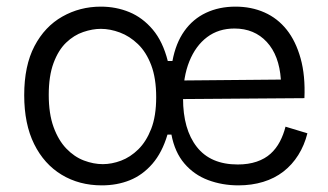

<svg xmlns="http://www.w3.org/2000/svg" viewBox="-20 -547 990 579"><path d="M287 12Q219 12 166 -20Q113 -52 83 -112.5Q53 -173 53 -260Q53 -349 84 -408Q115 -467 168 -497Q221 -527 284 -527Q330 -527 370 -510.5Q410 -494 440.5 -458Q471 -422 486 -363H500Q510 -417 536 -453.5Q562 -490 601.5 -508.5Q641 -527 690 -527Q738 -527 777.5 -509.5Q817 -492 844.5 -457.5Q872 -423 886.5 -371Q901 -319 898 -251L494 -248V-304L827 -307Q822 -380 784.5 -420.5Q747 -461 687 -461Q639 -461 604.5 -435Q570 -409 551 -362Q532 -315 532 -250Q532 -157 573.5 -104Q615 -51 697 -51Q729 -51 754 -59.5Q779 -68 796 -83.5Q813 -99 824 -120Q835 -141 841 -165L907 -145Q898 -109 879.5 -79.5Q861 -50 834.5 -29.5Q808 -9 773.5 1.5Q739 12 699 12Q650 12 607.5 -4Q565 -20 536 -54Q507 -88 497 -141H485Q469 -87 439.5 -53Q410 -19 371.5 -3.5Q333 12 287 12ZM290 -52Q317 -52 345 -62.5Q373 -73 397 -96.5Q421 -120 436 -158.5Q451 -197 451 -254Q451 -311 436 -350.5Q421 -390 396 -414Q371 -438 341.5 -449Q312 -460 284 -460Q259 -460 231 -450.5Q203 -441 179.5 -418.5Q156 -396 141.5 -357Q127 -318 127 -261Q127 -204 141.5 -164Q156 -124 180 -99Q204 -74 233 -63Q262 -52 290 -52Z"/></svg>

Font: Bricolage Grotesque 24pt Light
Style: Regular
Weight: 300
Designer: Mathieu Triay
Foundry: Atelier Triay
Version: Version 1.001;gftools[0.9.33.dev8+g029e19f]